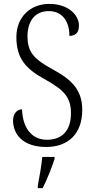

<svg xmlns="http://www.w3.org/2000/svg" viewBox="-20 -744 483 985"><path d="M217 10C332 10 402 -60 402 -180C402 -290 339 -340 247 -390C156 -440 121 -476 121 -558C121 -634 158 -687 230 -687C302 -687 336 -632 336 -560C367 -560 385 -576 385 -613C385 -667 330 -724 234 -724C133 -724 64 -654 64 -554C64 -443 114 -390 207 -339C303 -285 344 -250 344 -163C344 -76 301 -27 221 -27C138 -27 96 -94 93 -183C64 -183 47 -157 47 -126C47 -53 100 10 217 10ZM174 208V221H199C220 180 247 113 260 71V61H197C192 110 183 161 174 208Z"/></svg>

Font: Noto Serif Georgian Condensed Light
Style: Regular
Weight: 300
Width: 3
Designer: Monotype Design Team, Akaki Razmadze
Foundry: Google LLC
Version: Version 2.003